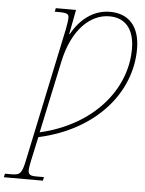

<svg xmlns="http://www.w3.org/2000/svg" viewBox="-129 -769 802 1059"><g transform="rotate(5 272.0 -240.0)"><path d="M-67 240H149L153 220H112C79 220 66 215 66 189C66 176 70 157 75 132L103 3C418 -66 603 -287 603 -528C603 -658 537 -720 437 -720C344 -720 271 -660 226 -578H223L249 -714H137L133 -694H155C202 -694 211 -688 211 -667C211 -651 206 -624 202 -602L47 132C31 210 22 220 -28 220H-63ZM108 -24 193 -422C231 -603 331 -695 436 -695C518 -695 575 -643 575 -526C575 -305 405 -93 108 -24Z"/></g></svg>

Font: Noto Serif SemiCondensed Thin
Style: Italic
Weight: 100
Width: 4
Italic angle: -12°
Designer: Monotype Design Team
Foundry: Monotype Imaging Inc.
Version: Version 2.013